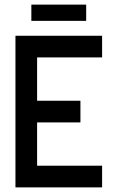

<svg xmlns="http://www.w3.org/2000/svg" viewBox="-20 -811 509 831"><path d="M421.9 -562.5H140.6V-375H328.1V-281.2H140.6V-93.8H421.9V0H46.9V-656.2H421.9ZM353 -720.7H115.7V-791H353Z"/></svg>

Font: Lambda
Style: Regular
Weight: 400
Designer: GGBotNet
Version: 0.22